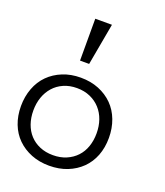

<svg xmlns="http://www.w3.org/2000/svg" viewBox="-153 -870 842 978"><g transform="rotate(20 268.0 -381.0)"><path d="M466.8 -226.1Q466.8 -172.9 450 -129.4Q433.1 -85.9 401.6 -54.9Q370.1 -23.9 326.2 -6.3Q282.2 11.2 228 11.2Q174.8 11.2 130.9 -6.3Q86.9 -23.9 55.4 -54.9Q23.9 -85.9 7.1 -129.4Q-9.8 -172.9 -9.8 -226.1Q-9.8 -277.8 7.1 -322.5Q23.9 -367.2 55.4 -398.7Q86.9 -430.2 130.9 -448Q174.8 -465.8 228 -465.8Q282.2 -465.8 326.2 -448Q370.1 -430.2 401.6 -398.7Q433.1 -367.2 450 -322.5Q466.8 -277.8 466.8 -226.1ZM399.9 -226.1Q399.9 -265.1 388.4 -298.1Q377 -331.1 354.5 -356Q332 -380.9 300 -395Q268.1 -409.2 228 -409.2Q188 -409.2 156 -395Q124 -380.9 102.1 -356Q80.1 -331.1 68.6 -298.1Q57.1 -265.1 57.1 -226.1Q57.1 -187 68.6 -154.1Q80.1 -121.1 102.1 -97.2Q124 -73.2 156 -59.6Q188 -45.9 228 -45.9Q268.1 -45.9 300 -59.6Q332 -73.2 354.5 -97.2Q377 -121.1 388.4 -154.1Q399.9 -187 399.9 -226.1ZM284.2 -772.9 243.2 -545.9H193.8V-772.9Z"/></g></svg>

Font: Anonymous Pro
Style: Regular
Weight: 400
Monospace: yes
Designer: Mark Simonson
Version: Version 1.003